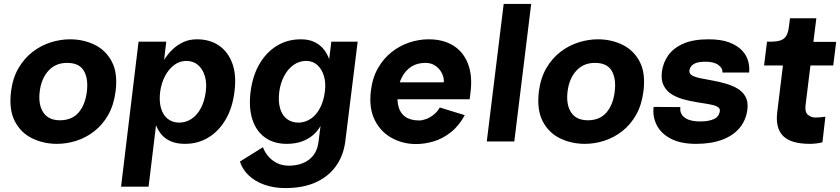

<svg xmlns="http://www.w3.org/2000/svg" viewBox="-20 -720 4275 977"><path d="M270 12Q202 12 144 -16Q86 -44 55.5 -103Q25 -162 36 -254Q45 -324 74.5 -374Q104 -424 146.5 -456.5Q189 -489 238.5 -504.5Q288 -520 336 -520Q405 -520 462 -492Q519 -464 549.5 -405.5Q580 -347 568 -254Q559 -185 530.5 -135Q502 -85 459.5 -52Q417 -19 368 -3.5Q319 12 270 12ZM285 -108Q346 -108 380 -147.5Q414 -187 422 -254Q430 -320 406.5 -360Q383 -400 321 -400Q263 -400 226.5 -360Q190 -320 182 -254Q174 -187 200.5 -147.5Q227 -108 285 -108Z M774 -83 736 230H596L685 -508H826L815 -415Q832 -443 856 -466.5Q880 -490 911.5 -505Q943 -520 982 -520Q1048 -520 1094.5 -488Q1141 -456 1162.5 -396.5Q1184 -337 1173 -253Q1163 -171 1128 -111.5Q1093 -52 1040 -20Q987 12 921 12Q880 12 850.5 -0.5Q821 -13 802.5 -34.5Q784 -56 774 -83ZM890 -96Q926 -96 954.5 -115Q983 -134 1002 -169.5Q1021 -205 1027 -253Q1033 -297 1022.5 -332.5Q1012 -368 988 -389Q964 -410 928 -410Q894 -410 866 -389Q838 -368 819.5 -332.5Q801 -297 795 -253Q789 -206 799 -170.5Q809 -135 832.5 -116Q856 -97 890 -96Z M1601 0 1611 -79Q1596 -52 1571.5 -31.5Q1547 -11 1514 0.5Q1481 12 1439 12Q1374 12 1329 -20Q1284 -52 1264.5 -111.5Q1245 -171 1255 -253Q1266 -337 1301.5 -396.5Q1337 -456 1390.5 -488Q1444 -520 1510 -520Q1552 -520 1580.5 -506Q1609 -492 1627 -469.5Q1645 -447 1655 -419L1666 -508H1800L1737 0Q1728 71 1690 124.5Q1652 178 1587.5 207.5Q1523 237 1432 237Q1372 237 1324 219.5Q1276 202 1244.5 171.5Q1213 141 1201 102L1318 29Q1326 52 1344 74Q1362 96 1389 109.5Q1416 123 1449 123Q1513 123 1553.5 91.5Q1594 60 1601 0ZM1500 -96Q1534 -97 1562 -116Q1590 -135 1608.5 -170.5Q1627 -206 1633 -253Q1639 -297 1628.5 -332.5Q1618 -368 1595 -389Q1572 -410 1538 -410Q1502 -410 1473 -389Q1444 -368 1425.5 -332.5Q1407 -297 1401 -253Q1395 -205 1405 -169.5Q1415 -134 1439.5 -115Q1464 -96 1500 -96Z M2097 13Q2030 13 1973.5 -18Q1917 -49 1887 -109Q1857 -169 1867 -256Q1875 -324 1903.5 -373.5Q1932 -423 1973.5 -455.5Q2015 -488 2063.5 -504Q2112 -520 2161 -520Q2236 -520 2287.5 -487.5Q2339 -455 2362 -394Q2385 -333 2374 -248L2370 -215H1967L1977 -301H2238Q2240 -314 2235 -331Q2230 -348 2218.5 -363.5Q2207 -379 2188.5 -389.5Q2170 -400 2145 -400Q2103 -400 2073.5 -381Q2044 -362 2026.5 -329.5Q2009 -297 2004 -256Q1999 -210 2008 -176.5Q2017 -143 2043.5 -125Q2070 -107 2114 -107Q2129 -107 2149 -114.5Q2169 -122 2187.5 -137Q2206 -152 2218 -173L2345 -134Q2315 -79 2273.5 -46.5Q2232 -14 2186.5 -0.5Q2141 13 2097 13Z M2457 0 2543 -700H2683L2597 0Z M2956 12Q2888 12 2830 -16Q2772 -44 2741.5 -103Q2711 -162 2722 -254Q2731 -324 2760.5 -374Q2790 -424 2832.5 -456.5Q2875 -489 2924.5 -504.5Q2974 -520 3022 -520Q3091 -520 3148 -492Q3205 -464 3235.5 -405.5Q3266 -347 3254 -254Q3245 -185 3216.5 -135Q3188 -85 3145.5 -52Q3103 -19 3054 -3.5Q3005 12 2956 12ZM2971 -108Q3032 -108 3066 -147.5Q3100 -187 3108 -254Q3116 -320 3092.5 -360Q3069 -400 3007 -400Q2949 -400 2912.5 -360Q2876 -320 2868 -254Q2860 -187 2886.5 -147.5Q2913 -108 2971 -108Z M3522 12Q3443 12 3393 -14.5Q3343 -41 3321.5 -84Q3300 -127 3306 -176L3442 -175Q3439 -151 3451 -134.5Q3463 -118 3486.5 -110Q3510 -102 3543 -102Q3586 -102 3612.5 -114Q3639 -126 3643 -155Q3645 -170 3628.5 -178Q3612 -186 3584 -190.5Q3556 -195 3522.5 -200.5Q3489 -206 3456.5 -215Q3424 -224 3397.5 -240.5Q3371 -257 3357 -285Q3343 -313 3348 -355Q3354 -401 3380.5 -438.5Q3407 -476 3457.5 -498Q3508 -520 3585 -520Q3650 -520 3691.5 -504Q3733 -488 3756.5 -462.5Q3780 -437 3787.5 -407.5Q3795 -378 3792 -351H3656Q3658 -373 3635.5 -389.5Q3613 -406 3570 -406Q3529 -406 3510 -394Q3491 -382 3488 -361Q3486 -345 3502 -336Q3518 -327 3546 -321.5Q3574 -316 3607 -310Q3640 -304 3673 -294.5Q3706 -285 3732.5 -269.5Q3759 -254 3773.5 -228Q3788 -202 3783 -162Q3776 -108 3743.5 -69Q3711 -30 3655 -9Q3599 12 3522 12Z M4102 12Q4004 12 3964.5 -28.5Q3925 -69 3935 -149L3964 -387H3868L3883 -508H3902Q3934 -508 3953 -515Q3972 -522 3981.5 -538.5Q3991 -555 3994 -582L4000 -627H4134L4119 -507H4235L4220 -387H4104L4079 -184Q4075 -149 4091.5 -135.5Q4108 -122 4128 -122Q4138 -122 4153 -123Q4168 -124 4180 -126L4165 4Q4152 8 4133 10Q4114 12 4102 12Z"/></svg>

Font: Inclusive Sans
Style: Italic
Weight: 400
Italic angle: -7°
Designer: Olivia King
Foundry: Olivia King
Version: Version 2.004